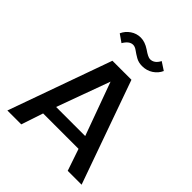

<svg xmlns="http://www.w3.org/2000/svg" viewBox="-255 -1093 1242 1242"><g transform="rotate(45 366.5 -472.0)"><path d="M454 -708 706 0H579L528 -150H204L154 0H27L280 -708ZM367 -604 234 -239H500ZM241 -830 188 -867Q203 -901 234.5 -922.5Q266 -944 304 -944Q343 -944 385 -916Q426 -887 445 -887Q484 -887 507 -932L562 -896Q547 -862 514.5 -840.5Q482 -819 440 -819Q407 -819 382 -833.5Q357 -848 338 -862Q319 -876 302 -876Q268 -876 241 -830Z"/></g></svg>

Font: Metropolitano Medium
Style: Regular
Weight: 500
Designer: Fonts by Alex Slobzheninov & Chris M. Simpson / Changes by Cristiano Sobral
Foundry: Fonts by Alex Slobzheninov & Chris M. Simpson / Changes by Cristiano Sobral
Version: Version 1.00;August 30, 2020;FontCreator 13.0.0.2681 64-bit